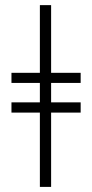

<svg xmlns="http://www.w3.org/2000/svg" viewBox="-20 -732 361 752"><path d="M295.9 -331.1V-291H180.2V0H136.2V-291H24.9V-331.1H136.2V-407.2H24.9V-446.8H136.2V-711.9H180.2V-446.8H295.9V-407.2H180.2V-331.1Z"/></svg>

Font: Flanker Steampunk
Style: Regular
Weight: 400
Designer: Alexey Kryukov, Leonardo Di Lena
Foundry: Alexey Kryukov, Leonardo Di Lena
Version: 1.210